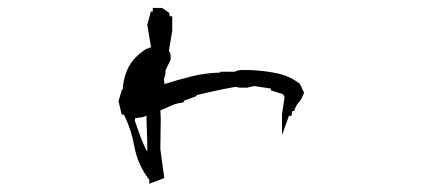

<svg xmlns="http://www.w3.org/2000/svg" viewBox="-20 -460 1040 473"><path d="M560.5 -246.1Q511.2 -237.3 463.9 -225.6V-223.1L434.1 -212.4L431.6 -207.5L427.7 -207Q413.1 -205.1 400.1 -199Q387.2 -192.9 375 -188V-187L376 -168L375 -92.3L384.8 -21.5L347.7 -7.3V-17.1Q319.3 -53.7 311 -99.1Q303.7 -140.6 285.2 -177.7H279.8L272 -210.9L280.3 -239.3H282.2Q283.7 -266.1 294.4 -290Q307.1 -317.9 339.4 -338.9L352.1 -343.8L342.8 -398.9L351.6 -431.6H356.4V-440.4H379.4L396.5 -428.7L398.4 -419.9H404.3V-384.3L396 -334.5Q400.4 -329.6 400.4 -322.8V-314.5V-312.5L387.7 -287.1V-278.3L383.8 -265.1L385.3 -253.9L383.3 -252.4Q416 -262.7 450.4 -271.5Q484.9 -280.3 522.5 -281.2V-283.2H558.1Q565.9 -287.6 577.6 -287.6L603.5 -287.1H604Q634.8 -285.2 663.1 -279.3Q692.9 -272.9 716.3 -255.4L718.3 -254.4L729 -231.9L728 -229Q723.6 -216.8 715.8 -207.5Q710 -201.2 706.5 -191.9L704.6 -186.5H700.2L698.2 -174.8H691.9L674.8 -127.4V-179.2L681.2 -221.2L677.2 -228L647.5 -237.3V-241.7L632.3 -244.1L606 -248L588.9 -244.1H569.3ZM312.5 -161.6Q327.6 -116.7 335.9 -99.6Q338.9 -92.8 342.8 -86.4V-108.4L340.8 -170.4L341.3 -175.3Q333 -170.9 324.2 -170.4Q317.9 -169.9 312.5 -168.5Z"/></svg>

Font: Bakudai
Style: Bold
Weight: 700
Version: Version 1.48